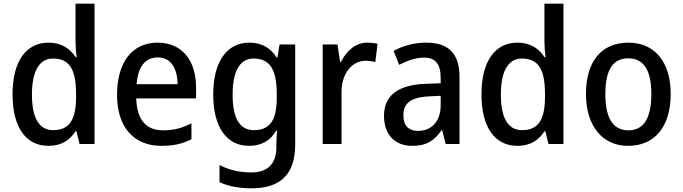

<svg xmlns="http://www.w3.org/2000/svg" viewBox="-20 -780 3701 1040"><path d="M243 10C314 10 359 -22 389 -69H394L411 0H492V-760H389V-555C389 -532 392 -494 395 -470H390C359 -517 313 -549 243 -549C124 -549 48 -452 48 -269C48 -86 123 10 243 10ZM268 -75C191 -75 153 -142 153 -268C153 -391 191 -463 267 -463C360 -463 392 -398 392 -271V-250C391 -132 356 -75 268 -75Z M834 -549C699 -549 614 -447 614 -266C614 -92 704 10 854 10C921 10 968 -1 1017 -26V-112C966 -86 921 -74 863 -74C770 -74 721 -133 718 -247H1042V-307C1042 -452 966 -549 834 -549ZM835 -469C907 -469 941 -408 942 -324H720C727 -419 767 -469 835 -469Z M1330 -549C1209 -549 1135 -446 1135 -268C1135 -90 1208 10 1329 10C1396 10 1444 -18 1476 -72H1481C1479 -52 1477 -18 1477 0V18C1477 108 1428 154 1343 154C1278 154 1221 141 1169 114V207C1218 229 1273 240 1343 240C1505 240 1579 158 1579 3V-539H1494L1483 -469H1478C1443 -524 1394 -549 1330 -549ZM1353 -463C1441 -463 1479 -405 1479 -270V-247C1479 -129 1441 -75 1356 -75C1279 -75 1240 -138 1240 -267C1240 -394 1279 -463 1353 -463Z M1969 -549C1905 -549 1856 -503 1827 -445H1822L1808 -539H1728V0H1830V-282C1830 -386 1890 -451 1960 -451C1979 -451 1998 -448 2013 -444L2025 -543C2008 -547 1987 -549 1969 -549Z M2289 -549C2221 -549 2159 -531 2112 -504L2142 -429C2186 -451 2231 -468 2277 -468C2335 -468 2367 -437 2367 -358V-329L2286 -326C2136 -321 2060 -262 2060 -153C2060 -51 2119 10 2212 10C2290 10 2332 -17 2372 -75H2375L2394 0H2469V-364C2469 -488 2411 -549 2289 -549ZM2304 -258 2367 -261V-211C2367 -119 2315 -71 2244 -71C2196 -71 2165 -97 2165 -155C2165 -219 2202 -253 2304 -258Z M2783 10C2854 10 2899 -22 2929 -69H2934L2951 0H3032V-760H2929V-555C2929 -532 2932 -494 2935 -470H2930C2899 -517 2853 -549 2783 -549C2664 -549 2588 -452 2588 -269C2588 -86 2663 10 2783 10ZM2808 -75C2731 -75 2693 -142 2693 -268C2693 -391 2731 -463 2807 -463C2900 -463 2932 -398 2932 -271V-250C2931 -132 2896 -75 2808 -75Z M3613 -271C3613 -450 3521 -549 3385 -549C3237 -549 3154 -447 3154 -271C3154 -97 3244 10 3382 10C3530 10 3613 -98 3613 -271ZM3259 -270C3259 -396 3296 -464 3383 -464C3470 -464 3508 -395 3508 -271C3508 -145 3470 -74 3384 -74C3297 -74 3259 -146 3259 -270Z"/></svg>

Font: Noto Sans Devanagari SemiCondensed Medium
Style: Regular
Weight: 500
Width: 4
Designer: Jelle Bosma - Monotype Design Team
Foundry: Monotype Imaging Inc.
Version: Version 2.004